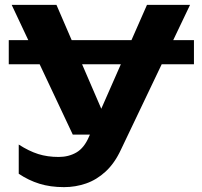

<svg xmlns="http://www.w3.org/2000/svg" viewBox="-20 -589 829 789"><path d="M16 -424H777V-325H16ZM243 180Q187 180 142 166Q97 152 57 125V5Q99 32 137 44Q175 56 221 56Q262 56 294 37.5Q326 19 346 -28L584 -569H761L477 26Q451 82 414 116Q377 150 333.5 165Q290 180 243 180ZM279 -36 28 -569H212L442 -36Z"/></svg>

Font: Unbounded Medium
Style: Regular
Weight: 500
Designer: Luke Prowse, Jean-Baptiste Morizot, Fátima Lázaro, Florian Runge
Foundry: NaN
Version: Version 1.700